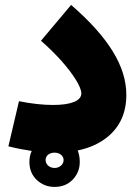

<svg xmlns="http://www.w3.org/2000/svg" viewBox="-20 -611 545 771"><path d="M487.3 -230C487.3 -344.7 416.5 -460 265.6 -591.3L144.5 -447.3C174.3 -421.4 201.7 -394.5 226.6 -366.7C275.4 -311.5 306.6 -261.7 306.6 -235.8C306.6 -206.1 265.1 -189.5 192.9 -189.5C153.3 -189.5 107.4 -194.3 56.2 -204.6L13.7 -23.4C46.4 -15.1 77.6 -9.3 107.4 -4.9C101.1 8.3 98.1 22.9 98.1 39.1C98.1 68.8 107.9 92.8 127.9 111.8C147.9 130.4 171.4 139.6 199.2 139.6C229 139.6 252.9 129.9 272 110.4C291 90.3 300.3 66.9 300.3 39.1C300.3 22 297.4 6.8 292 -6.8C338.9 -16.6 378.4 -34.2 410.6 -60.1C461.9 -101.6 487.3 -158.2 487.3 -230ZM199.2 2C219.2 2 235.4 14.2 235.4 31.7C235.4 49.8 218.8 63.5 199.2 63.5C179.2 63.5 163.1 49.8 163.1 31.7C163.1 13.7 178.2 2 199.2 2Z"/></svg>

Font: Estedad Black
Style: Regular
Weight: 900
Designer: Amin Abedi
Version: Version 7.3